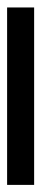

<svg xmlns="http://www.w3.org/2000/svg" viewBox="192 -194 116 540"><g transform="rotate(-90 250.0 76.0)"><path d="M0 114V38H499V114Z"/></g></svg>

Font: KaTeX_SansSerif
Style: Regular
Weight: 400
Version: Version 1.1; ttfautohint (v1.3)